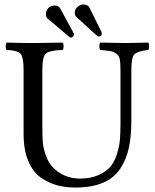

<svg xmlns="http://www.w3.org/2000/svg" viewBox="-20 -840 701 870"><path d="M188 -776.9Q188 -791 198.5 -803Q209 -814.9 229 -814.9Q244.1 -814.9 252 -803.2L311.5 -693.8Q315.4 -687 314.9 -683.1Q314.9 -677.2 310.5 -673.6Q306.2 -669.9 301.8 -669.9Q296.9 -669.9 293.9 -672.9L194.8 -756.8Q188 -763.7 188 -776.9ZM318.8 -782.2Q318.8 -798.3 331.5 -809.1Q344.2 -819.8 356.9 -819.8Q376 -819.8 383.8 -808.1L438.5 -698.2Q440.9 -693.4 440.9 -687Q440.9 -674.8 428.2 -674.8Q422.4 -674.8 414.1 -682.6L326.2 -763.2Q318.8 -769 318.8 -782.2ZM171.9 -522.9V-266.1Q171.9 -224.1 173.8 -197Q175.8 -169.9 188 -135Q200.2 -100.1 223.1 -78.1Q272 -31.2 341.8 -30.8Q390.6 -30.8 425.8 -46.4Q460.9 -62 480 -84.5Q499 -106.9 510 -142.6Q521 -178.2 523.4 -207.5Q525.9 -236.8 525.9 -276.9V-522.9Q525.9 -553.7 522.9 -570.3Q520 -586.9 507.6 -596.4Q495.1 -606 481 -608.4Q466.8 -610.8 434.1 -613.8Q430.2 -617.7 430.2 -629.9Q430.2 -642.1 434.1 -647Q525.9 -645 549.8 -645Q575.7 -645 651.9 -647Q655.8 -642.1 655.8 -630.1Q655.8 -618.2 651.9 -613.8Q603 -607.9 589.1 -594Q575.2 -580.1 575.2 -522.9V-294.9Q575.2 -224.1 564.2 -171.6Q553.2 -119.1 525.6 -76.7Q498 -34.2 447 -12.2Q396 9.8 320.8 9.8Q276.9 9.8 240 0Q203.1 -9.8 166.5 -34.4Q129.9 -59.1 108.4 -109.6Q86.9 -160.2 86.9 -232.9V-522.9Q86.9 -582 72.5 -596.9Q58.1 -611.8 9.8 -613.8Q5.9 -617.7 5.9 -629.9Q5.9 -642.1 9.8 -647Q87.9 -645 128.9 -645Q169.9 -645 264.2 -647Q268.1 -642.1 268.1 -630.1Q268.1 -618.2 264.2 -613.8Q204.1 -611.8 188 -597.4Q171.9 -583 171.9 -522.9Z"/></svg>

Font: Linux Libertine O
Style: Regular
Weight: 400
Designer: Philipp H. Poll
Foundry: Philipp H. Poll
Version: Version 5.3.0